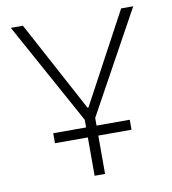

<svg xmlns="http://www.w3.org/2000/svg" viewBox="-79 -762 744 831"><g transform="rotate(-10 293.0 -346.5)"><path d="M125.5 -168.5H270V0H315.9V-168.5H461.9V-212.4H315.9V-246.1L562 -693.4H508.8L294.9 -295.4H291L77.1 -693.4H23.9L270 -246.1V-212.4H125.5Z"/></g></svg>

Font: Cascadia Mono PL ExtraLight
Style: Regular
Weight: 200
Monospace: yes
Designer: Aaron Bell
Foundry: Saja Typeworks
Version: Version 2404.023